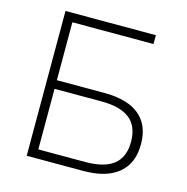

<svg xmlns="http://www.w3.org/2000/svg" viewBox="-104 -804 878 903"><g transform="rotate(15 334.5 -352.5)"><path d="M105 0V-705H545V-662H150V-380H381Q454 -380 505 -359.5Q556 -339 583 -297Q610 -255 610 -191Q610 -127 583 -85Q556 -43 505 -21.5Q454 0 381 0ZM150 -43H379Q471 -43 516.5 -79Q562 -115 562 -190Q562 -266 516 -302Q470 -338 379 -338H150Z"/></g></svg>

Font: Nunito Sans 10pt ExtraLight
Style: Regular
Weight: 250
Designer: Vernon Adams
Foundry: Vernon Adams
Version: Version 3.101;gftools[0.9.27]